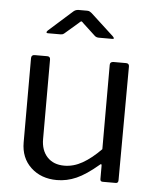

<svg xmlns="http://www.w3.org/2000/svg" viewBox="-53 -790 686 846"><g transform="rotate(5 289.5 -367.5)"><path d="M418 -143V-516Q418 -530 434 -530H489Q503 -530 503 -516L501 -13Q501 0 490 0H432Q421 0 421 -11V-70Q421 -82 412 -73Q358 -27 316 -8.5Q274 10 230 10Q160 10 115 -32Q70 -74 70 -143V-515Q70 -530 85 -530H141Q154 -530 154 -516V-165Q154 -115 181.5 -85.5Q209 -56 257 -56Q298 -56 337.5 -78.5Q377 -101 418 -143ZM288 -687Q286 -689 282.5 -692.5Q279 -696 277 -696Q274 -696 265 -687L207 -637Q202 -633 198.5 -632Q195 -631 189 -631H135Q128 -631 128 -635Q128 -638 133 -643L235 -734Q246 -745 260 -745H299Q306 -745 310.5 -742Q315 -739 319 -736L420 -643Q426 -637 426 -634Q426 -631 419 -631H360Q349 -631 342 -637Z"/></g></svg>

Font: n
Style: Regular
Weight: 400
Designer: Pablo Impallari, Rodrigo Fuenzalida
Foundry: Impallari Type
Version: Version 1.002; ttfautohint (v1.5)